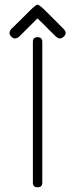

<svg xmlns="http://www.w3.org/2000/svg" viewBox="-20 -798 320 818"><path d="M160.2 -320.3Q160.2 -280.3 160.2 -160.2Q160.2 -40 160.2 -19.5Q160.2 0 139.6 0Q120.1 0 120.1 -19.5Q120.1 -40 120.1 -160.2Q120.1 -280.3 120.1 -320.3Q120.1 -359.4 120.1 -479.5Q120.1 -599.6 120.1 -620.1Q120.1 -639.6 139.6 -639.6Q160.2 -639.6 160.2 -620.1Q160.2 -599.6 160.2 -479.5Q160.2 -360.4 160.2 -320.3ZM175.8 -750Q195.3 -730.5 212.9 -712.9Q230.5 -695.3 250 -675.8Q259.8 -666 259.8 -657.2Q259.8 -649.4 251 -641.6Q234.4 -625 214.8 -645.5Q179.7 -679.7 169.9 -690.4Q160.2 -700.2 139.6 -719.7Q120.1 -700.2 110.4 -690.4Q99.6 -679.7 65.4 -645.5Q44.9 -625 28.3 -641.6Q20.5 -649.4 20.5 -657.2Q20.5 -666 29.3 -675.8Q49.8 -695.3 67.4 -712.9Q85 -730.5 104.5 -750Q132.8 -778.3 139.6 -778.3Q147.5 -778.3 175.8 -750Z"/></svg>

Font: Demofont
Style: Regular
Weight: 400
Version: Version 1.0